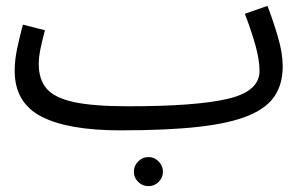

<svg xmlns="http://www.w3.org/2000/svg" viewBox="-20 -423 1033 654"><path d="M390 21Q212 21 121 -26Q30 -73 30 -182Q30 -219 39 -260.5Q48 -302 58 -339L133 -320Q127 -298 119.5 -264.5Q112 -231 112 -205Q112 -153 138.5 -121.5Q165 -90 231 -75.5Q297 -61 416 -61Q649 -61 756.5 -86.5Q864 -112 864 -181Q864 -219 850 -269Q836 -319 814 -376L891 -403Q910 -354 926.5 -298Q943 -242 943 -197Q943 -138 916 -96.5Q889 -55 826 -29Q763 -3 656.5 9Q550 21 390 21ZM486 211Q465 211 450.5 196.5Q436 182 436 162Q436 142 450.5 127Q465 112 486 112Q506 112 520.5 127Q535 142 535 162Q535 182 520.5 196.5Q506 211 486 211Z"/></svg>

Font: Go Noto Current
Style: Regular
Weight: 400
Designer: Monotype Design Team
Foundry: Monotype Imaging Inc.
Version: Version 2.007; ttfautohint (v1.8) -l 8 -r 50 -G 200 -x 14 -D